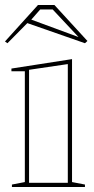

<svg xmlns="http://www.w3.org/2000/svg" viewBox="-26 -753 380 773"><path d="M22 0V-10L74 -20V-466H20V-477L264 -515V-20L316 -10V0ZM91 -17H247V-495L91 -472ZM4 -579 -6 -586 127 -733H193L326 -588L316 -579L84 -660ZM290 -604 186 -715H136L100 -674L287 -605Z"/></svg>

Font: Kalnia Glaze Thin SemiBold
Style: Regular
Weight: 600
Version: Version 1.110